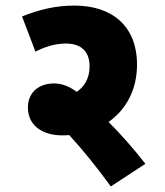

<svg xmlns="http://www.w3.org/2000/svg" viewBox="-20 -652 590 688"><path d="M501 -65C459 -119 414 -170 369 -215C433 -260 471 -332 471 -420C471 -561 379 -632 247 -632C177 -632 119 -617 59 -593L107 -467C138 -483 176 -496 216 -496C266 -496 301 -472 301 -414C301 -371 282 -341 255 -323C224 -346 196 -353 174 -353C117 -353 80 -319 80 -267C80 -198 138 -167 202 -167C211 -167 219 -167 228 -168C277 -115 329 -50 377 16Z"/></svg>

Font: Noto Sans Devanagari UI SemiCondensed Black
Style: Regular
Weight: 900
Width: 4
Designer: Jelle Bosma - Monotype Design Team
Foundry: Monotype Imaging Inc.
Version: Version 2.004